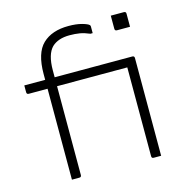

<svg xmlns="http://www.w3.org/2000/svg" viewBox="-110 -869 970 977"><g transform="rotate(-15 375.0 -380.0)"><path d="M200 -11Q200 0 189 0H150V-479H51Q40 -479 40 -490V-526H150V-556Q150 -667 198.5 -713.5Q247 -760 335 -760Q376 -760 405 -752Q434 -744 442 -736Q445 -733 445 -728V-693H433Q405 -705 381 -709Q357 -713 328 -713Q268 -713 235 -682Q200 -647 200 -562V-526H609Q620 -526 620 -515V0H581Q570 0 570 -11V-479H200ZM557 -755H626Q637 -755 637 -744V-675H568Q557 -675 557 -686Z"/></g></svg>

Font: Recursive Sn Lnr St Lt
Style: Regular
Weight: 300
Version: Version 1.079;hotconv 1.0.112;makeotfexe 2.5.65598; ttfautoh